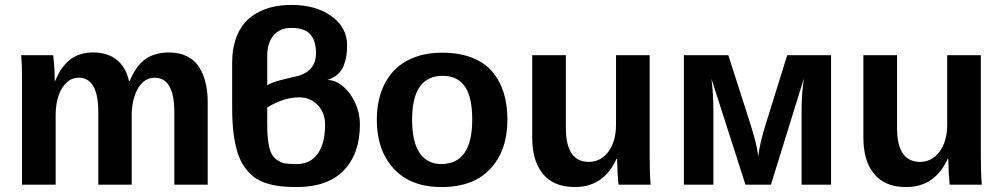

<svg xmlns="http://www.w3.org/2000/svg" viewBox="-20 -753 4090 783"><path d="M517.1 0H380.9V-295.9Q380.9 -436 300.8 -436Q259.3 -436 233.2 -393.6Q207 -351.1 207 -283.2V0H69.8V-410.2Q69.8 -506.3 65.9 -527.8H196.8Q203.1 -478.5 203.1 -422.9H205.1Q229.5 -482.9 267.3 -511Q305.2 -539.1 358.9 -539.1Q418.5 -539.1 455.8 -509.3Q493.2 -479.5 505.9 -422.9H508.8Q535.6 -486.3 574 -512.7Q612.3 -539.1 668.9 -539.1Q710.9 -539.1 742.2 -523.7Q773.4 -508.3 791.5 -480Q809.6 -451.7 818.4 -415.5Q827.1 -379.4 827.1 -335V0H690.9V-295.9Q690.9 -436 610.8 -436Q569.8 -436 544.7 -395.8Q519.5 -355.5 517.1 -290Z M1395.5 -567.9Q1395.5 -544.4 1392.6 -525.4Q1389.6 -506.3 1381.8 -485.8Q1374 -465.3 1357.2 -450Q1340.3 -434.6 1315.4 -426.8Q1348.1 -426.8 1378.9 -400.9Q1409.7 -375 1428.7 -333Q1447.8 -291 1447.8 -246.1Q1447.8 -126.5 1382.1 -58.3Q1316.4 9.8 1189.5 9.8Q1151.4 9.8 1122.1 6.3Q1092.8 2.9 1064.5 -6.3Q1036.1 -15.6 1015.6 -31.2Q995.1 -46.9 977.8 -71Q960.4 -95.2 949.5 -128.9Q938.5 -162.6 932.6 -208Q926.8 -253.4 926.8 -311V-497.1Q926.8 -547.9 939.5 -588.1Q952.1 -628.4 974.1 -655.3Q996.1 -682.1 1027.1 -699.7Q1058.1 -717.3 1093.3 -725.1Q1128.4 -732.9 1169.4 -732.9Q1268.1 -732.9 1331.8 -687Q1395.5 -641.1 1395.5 -567.9ZM1069.8 -245.1Q1069.8 -187.5 1077.9 -152.8Q1085.9 -118.2 1105.5 -104Q1125 -89.8 1140.9 -86.9Q1156.7 -84 1189.5 -84Q1246.1 -84 1275.9 -126.2Q1305.7 -168.5 1305.7 -245.1Q1305.7 -292.5 1275.9 -324.2Q1246.1 -356 1199.7 -356Q1137.7 -356 1069.8 -314.9ZM1069.8 -404.8Q1074.2 -408.2 1080.6 -411.4Q1086.9 -414.6 1095.5 -417.5Q1104 -420.4 1111.1 -422.6Q1118.2 -424.8 1129.9 -427.7Q1141.6 -430.7 1147.7 -432.1Q1153.8 -433.6 1167.2 -436.8Q1180.7 -439.9 1185.5 -440.9Q1268.6 -459.5 1268.6 -536.1Q1268.6 -587.4 1245.1 -613.3Q1221.7 -639.2 1167.5 -639.2Q1121.1 -639.2 1095.5 -608.4Q1069.8 -577.6 1069.8 -525.9Z M2049.3 -265.1Q2049.3 -140.1 1980.2 -65.2Q1911.1 9.8 1780.8 9.8Q1654.8 9.8 1585.7 -65.2Q1516.6 -140.1 1516.6 -265.1Q1516.6 -324.7 1533.2 -374.3Q1549.8 -423.8 1582.3 -460.4Q1614.7 -497.1 1666.3 -517.6Q1717.8 -538.1 1783.7 -538.1Q1853 -538.1 1904.8 -517.8Q1956.5 -497.6 1987.8 -460.4Q2019 -423.3 2034.2 -374.5Q2049.3 -325.7 2049.3 -265.1ZM1905.8 -265.1Q1905.8 -357.4 1875.7 -400.6Q1845.7 -443.8 1785.6 -443.8Q1660.6 -443.8 1660.6 -265.1Q1660.6 -172.9 1691.9 -128.4Q1723.1 -84 1779.3 -84Q1905.8 -84 1905.8 -265.1Z M2496.6 -105H2494.1Q2441.9 9.8 2324.2 9.8Q2233.9 9.8 2190.4 -48.8Q2150.4 -99.6 2150.4 -192.9V-527.8H2287.6V-231.9Q2287.6 -92.8 2381.3 -92.8Q2429.7 -92.8 2461.4 -134.8Q2492.2 -176.8 2492.2 -245.1V-527.8H2629.4V-118.2Q2629.4 -45.4 2633.3 0H2502.4Q2502.4 -3.4 2500.7 -19.8Q2499 -36.1 2498.5 -46.9L2497.6 -79.1Q2496.6 -88.9 2496.6 -105Z M3258.3 -433.1 3124 0H3020L2881.3 -432.1Q2889.2 -371.1 2889.2 -307.1V0H2769V-527.8H2950.2L3038.1 -253.9Q3067.4 -163.1 3072.3 -115.2Q3078.1 -169.9 3105 -253.9L3190.4 -527.8H3369.1V0H3249V-307.1Q3249 -370.1 3258.3 -433.1Z M3847.2 -105H3844.7Q3792.5 9.8 3674.8 9.8Q3584.5 9.8 3541 -48.8Q3501 -99.6 3501 -192.9V-527.8H3638.2V-231.9Q3638.2 -92.8 3731.9 -92.8Q3780.3 -92.8 3812 -134.8Q3842.8 -176.8 3842.8 -245.1V-527.8H3980V-118.2Q3980 -45.4 3983.9 0H3853Q3853 -3.4 3851.3 -19.8Q3849.6 -36.1 3849.1 -46.9L3848.1 -79.1Q3847.2 -88.9 3847.2 -105Z"/></svg>

Font: Libra Sans Modern
Style: Bold
Weight: 700
Foundry: Stefan Peev, Context Ltd
Version: Version 1.000